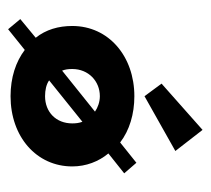

<svg xmlns="http://www.w3.org/2000/svg" viewBox="-43 -462 519 473"><g transform="rotate(90 216.5 -225.5)"><path d="M186 -364 217 -322 352 -398 300 -465ZM217 -77C202 -77 188 -80 178 -87L280 -169C283 -161 284 -153 284 -144C284 -104 256 -77 217 -77ZM150 -144C150 -184 180 -212 217 -212C231 -212 245 -207 255 -200L154 -119C151 -127 150 -134 150 -144ZM407 -272 381 -302 331 -262C301 -285 261 -297 217 -297C119 -297 44 -234 44 -144C44 -110 53 -79 73 -54L27 -16L52 14L103 -27C132 -5 171 8 217 8C317 8 390 -56 390 -144C390 -178 378 -209 358 -233Z"/></g></svg>

Font: Hussar Tani
Style: Bold
Weight: 700
Foundry: Cannot Into Space Fonts
Version: Version 0.92